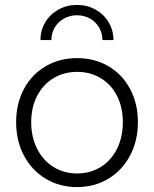

<svg xmlns="http://www.w3.org/2000/svg" viewBox="-20 -762 634 790"><path d="M46.4 -259.3Q46.4 -335.9 78.6 -396Q110.8 -456.1 168 -489.5Q225.1 -522.9 296.9 -522.9Q369.1 -522.9 426.3 -489.5Q483.4 -456.1 515.4 -396Q547.4 -335.9 547.4 -259.3Q547.4 -182.6 515.1 -121.8Q482.9 -61 425.8 -26.6Q368.7 7.8 296.9 7.8Q225.1 7.8 168 -26.6Q110.8 -61 78.6 -121.8Q46.4 -182.6 46.4 -259.3ZM485.4 -259.3Q485.4 -320.8 461.4 -367.7Q437.5 -414.6 394.5 -440.4Q351.6 -466.3 296.9 -466.3Q243.2 -466.3 200.2 -440.4Q157.2 -414.6 132.8 -367.4Q108.4 -320.3 108.4 -259.3Q108.4 -197.8 132.8 -149.7Q157.2 -101.6 200 -75Q242.7 -48.3 296.9 -48.3Q351.6 -48.3 394.5 -75Q437.5 -101.6 461.4 -149.7Q485.4 -197.8 485.4 -259.3ZM446.8 -597.2H401.4Q401.4 -625.5 387.7 -648.9Q374 -672.4 350.1 -685.8Q326.2 -699.2 296.9 -699.2Q267.6 -699.2 243.4 -685.8Q219.2 -672.4 205.3 -648.9Q191.4 -625.5 191.4 -597.2H146.5Q146.5 -637.2 166.3 -670.4Q186 -703.6 220.5 -722.7Q254.9 -741.7 296.9 -741.7Q338.4 -741.7 372.8 -722.7Q407.2 -703.6 427 -670.4Q446.8 -637.2 446.8 -597.2Z"/></svg>

Font: Reddit Sans Light
Style: Regular
Weight: 300
Designer: Stephen Hutchings
Foundry: Reddit
Version: Version 1.013